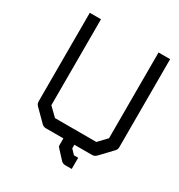

<svg xmlns="http://www.w3.org/2000/svg" viewBox="-156 -704 804 861"><g transform="rotate(30 246.0 -273.5)"><path d="M242 -6Q239 -9 239 -15V-50H148Q136 -50 127 -59L68 -118Q60 -126 60 -139V-597H118V-152L161 -110H375L416 -153V-597H476V-141Q476 -129 468 -121L410 -60Q400 -50 388 -50H296V-31L318 -8H340V50H305Q294 50 285 41L247 0Z"/></g></svg>

Font: IBM 3270 Semi-Condensed
Style: Condensed
Weight: 400
Monospace: yes
Version: Version 2.3.1